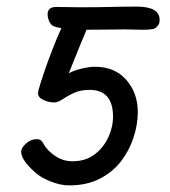

<svg xmlns="http://www.w3.org/2000/svg" viewBox="-20 -553 514 581"><path d="M397 -214Q397 -177 384.5 -138Q372 -99 347 -66Q322 -33 282.5 -12.5Q243 8 189 8Q164 8 135.5 -3Q107 -14 89 -29Q44 -68 44 -94Q44 -105 58.5 -118.5Q73 -132 92 -132Q105 -132 111 -119Q123 -97 147 -81Q171 -65 199 -65Q239 -65 266 -85.5Q293 -106 307.5 -137Q322 -168 322 -200Q322 -281 251 -281Q223 -281 203 -271.5Q183 -262 169 -252.5Q155 -243 144 -243Q128 -243 111.5 -250.5Q95 -258 95 -271Q95 -277 103.5 -304Q112 -331 125 -367Q138 -403 152 -436.5Q166 -470 176 -488Q185 -504 194.5 -513Q204 -522 225 -522Q242 -522 248 -517Q254 -512 254 -500Q254 -493 245 -470.5Q236 -448 226 -425Q216 -401 206 -375.5Q196 -350 188 -331Q201 -339 225.5 -345Q250 -351 267 -351Q328 -351 362.5 -311Q397 -271 397 -214ZM227 -531Q275 -531 311.5 -532Q348 -533 394 -533Q463 -533 463 -493Q463 -483 459 -477Q455 -471 450 -468Q446 -465 435 -464Q424 -463 415 -463Q404 -463 386.5 -463.5Q369 -464 357 -464Q337 -464 303.5 -463.5Q270 -463 238 -463Q208 -463 176.5 -466.5Q145 -470 137 -477Q130 -484 127 -493Q124 -502 124 -509Q124 -532 150 -532Q167 -532 183 -531.5Q199 -531 227 -531Z"/></svg>

Font: Lisu Bosa
Style: Italic
Weight: 400
Italic angle: -19°
Designer: David Morse, Annie Olsen, Victor Gaultney, Frank Grießhammer (Latin)
Foundry: SIL International
Version: Version 2.000